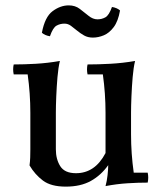

<svg xmlns="http://www.w3.org/2000/svg" viewBox="-20 -680 604 715"><path d="M373 -110 383 -65Q356 -27 318 -6Q280 15 225 15Q170 15 140 -7.5Q110 -30 90 -64Q92 -79 92.5 -94Q93 -109 93 -124V-260Q93 -332 83 -403H31Q27 -422 31 -440Q70 -440 113.5 -442.5Q157 -445 203 -453Q197 -428 194 -392.5Q191 -357 189.5 -321Q188 -285 188 -260V-124Q188 -87 204.5 -61Q221 -35 263 -35Q298 -35 325.5 -53.5Q353 -72 373 -110ZM530 -37Q534 -19 530 0Q495 0 455 2.5Q415 5 373 13Q378 -5 380.5 -27.5Q383 -50 383 -65L373 -110V-260Q373 -332 363 -403H306Q302 -422 306 -440Q345 -440 391 -442.5Q437 -445 483 -453Q477 -428 474 -392.5Q471 -357 469.5 -321Q468 -285 468 -260V-180Q468 -108 478 -37ZM397 -654Q416 -651 427 -641Q420 -601 403.5 -579Q387 -557 366.5 -548.5Q346 -540 326 -540Q307 -540 293 -548Q279 -556 267 -566Q255 -576 244 -584Q233 -592 220 -592Q204 -592 190.5 -584.5Q177 -577 166 -545Q147 -548 136 -558Q147 -617 176 -638.5Q205 -660 236 -660Q260 -660 277 -647Q294 -634 310 -621Q326 -608 343 -608Q359 -608 372.5 -615.5Q386 -623 397 -654Z"/></svg>

Font: Poltawski Nowy
Style: Regular
Weight: 400
Designer: Adam Pótawski, Mateusz Machalski, Borys Kosmynka, Ania Wieluska
Foundry: Capitalics.wtf
Version: Version 1.001;gftools[0.9.25]